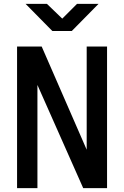

<svg xmlns="http://www.w3.org/2000/svg" viewBox="-20 -970 640 990"><path d="M68 0V-730H195L427 -198V-730H532V0H409L173 -532V0ZM250 -810 112 -950H222L301 -874L377 -950H488L350 -810Z"/></svg>

Font: Tiny SemiBold
Style: Regular
Weight: 600
Designer: Philipp Nurullin, Konstantin Bulenkov
Foundry: JetBrains
Version: Version 2.251; ttfautohint (v1.8.4.7-5d5b)